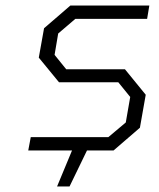

<svg xmlns="http://www.w3.org/2000/svg" viewBox="-20 -543 574 693"><path d="M186 130 240 0H82L91 -48H371L434 -101L450 -193L407 -246H193L120 -335L139 -441L234 -523H519L511 -475H252L190 -422L177 -345L219 -293H431L506 -201L485 -82L390 0H294L231 130Z"/></svg>

Font: Tomorrow Light
Style: Italic
Weight: 300
Italic angle: -10°
Designer: Tony de Marco, Monica Rizzolli
Foundry: Just in Type
Version: Version 2.002